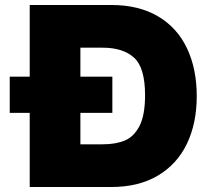

<svg xmlns="http://www.w3.org/2000/svg" viewBox="-20 -749 836 769"><path d="M99 -297H19V-442H99V-729H426Q536 -729 613 -683.5Q690 -638 729 -555.5Q768 -473 768 -364Q768 -255 728.5 -173Q689 -91 612 -45.5Q535 0 426 0H99ZM561 -368Q561 -478 517 -518Q473 -558 391 -558H302V-442H430V-297H302V-171H391Q444 -171 480.5 -186.5Q517 -202 539 -245Q561 -288 561 -368Z"/></svg>

Font: Mona Sans Black
Style: Regular
Weight: 900
Designer: Deni Anggara
Foundry: GitHub
Version: Version 2.000